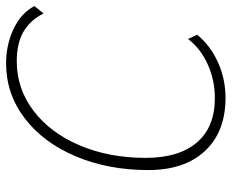

<svg xmlns="http://www.w3.org/2000/svg" viewBox="-85 -665 760 630"><g transform="rotate(-90 295.0 -350.0)"><path d="M52 -244Q52 -375 97 -481.5Q142 -588 222 -649Q302 -710 402 -710Q464 -710 516 -685Q568 -660 590 -617L566 -587Q543 -632 505 -653.5Q467 -675 409 -675Q319 -675 246.5 -620Q174 -565 133 -468.5Q92 -372 92 -252Q92 -143 142.5 -84Q193 -25 288 -25Q347 -25 399 -48.5Q451 -72 482 -113L496 -83Q461 -40 406 -15Q351 10 289 10Q178 10 115 -57Q52 -124 52 -244Z"/></g></svg>

Font: Sarabun Thin
Style: Italic
Weight: 250
Italic angle: -10°
Designer: Suppakit Chalermlarp | Katatrad Co.,Ltd.
Foundry: Cadson Demak Co.,Ltd.
Version: Version 1.000; ttfautohint (v1.6)